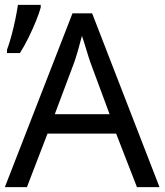

<svg xmlns="http://www.w3.org/2000/svg" viewBox="-20 -772 679 792"><path d="M0 0 279 -717H360L638 0H545L459 -221H176L91 0ZM206 -301H432L352 -517Q350 -522 345.5 -536.5Q341 -551 336 -567.5Q331 -584 326 -600Q321 -616 318 -624Q310 -593 301.5 -563.5Q293 -534 287 -517ZM9 -553V-567Q18 -591 27 -624Q36 -657 43 -691Q50 -725 54 -752H148V-741Q142 -719 128.5 -685.5Q115 -652 97.5 -616.5Q80 -581 62 -553Z"/></svg>

Font: BC Sans
Style: Regular
Weight: 400
Designer: Monotype Design Team
Province of B.C.
Foundry: Monotype Imaging Inc.
Version: Version 2.000;GOOG;noto-source:20170915:90ef993387c0